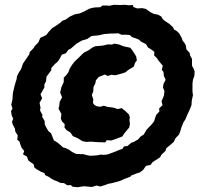

<svg xmlns="http://www.w3.org/2000/svg" viewBox="-20 -714 841 801"><path d="M330 63 317 65 303 67 283 65 275 58 261 59 247 50 232 49 220 43 207 38 195 32 182 23 169 17 165 8 150 2 136 -6 124 -14 120 -29 107 -38 98 -45 92 -61 76 -70 81 -84 70 -98 65 -111 61 -124 52 -131 54 -149 44 -165 42 -178 34 -193 30 -205 35 -219 29 -232 26 -250 32 -261 27 -278 32 -299 33 -316 34 -327 40 -353 44 -367 49 -383 51 -396 59 -412 68 -426 76 -449 87 -465 102 -487 104 -497 119 -512 127 -524 140 -537 148 -556 173 -568 183 -581 197 -596 214 -607 233 -620 239 -627 255 -633 270 -644 291 -654 312 -658 331 -666 351 -677 364 -681 377 -683 399 -684 407 -691H423L437 -690L455 -694L483 -693L499 -694L517 -692L535 -693L536 -685L552 -679L573 -680L588 -677L595 -672L608 -663L622 -656L639 -653L653 -645L657 -637L666 -628L684 -616L687 -614L702 -600L706 -591L718 -584L728 -574L738 -556L742 -544L749 -536L755 -525L758 -507L771 -494L773 -483L781 -468V-453V-440L789 -425L792 -416L791 -398L785 -381L783 -366V-354V-332L785 -317L780 -294L779 -276L775 -265L766 -245L760 -232L753 -215L746 -205L737 -183L733 -169L727 -153L712 -137L705 -122L690 -109L674 -96L670 -84L653 -68L648 -58L639 -52L617 -38L608 -26L589 -22L577 -5L564 5L543 12L528 18L524 23L498 33L483 40L470 44L447 50L431 53L424 56L399 64L382 60L364 66ZM386 -66 400 -69 409 -68 426 -69 449 -77 462 -82 476 -88 491 -93 497 -103 512 -105 527 -118 540 -123 557 -133 566 -144 580 -153 591 -172 601 -183 611 -193 623 -208 627 -222 632 -235 645 -249 644 -262 658 -275 654 -292 664 -315 666 -334 660 -349 662 -364 671 -381 664 -396 662 -414 655 -423 659 -440 653 -447 640 -463 635 -471 623 -483 624 -498 606 -511 598 -515 589 -530 569 -540 559 -549 544 -555 531 -559 521 -568 509 -569H487L474 -575L446 -574H441L415 -572L394 -567L386 -566L362 -564L345 -552L336 -549L322 -545L301 -533L289 -523L275 -511L265 -506L255 -492L238 -486L229 -469L221 -457L209 -447L194 -430V-421L182 -405L174 -394L172 -375L165 -361V-349L149 -320L156 -304L145 -285L149 -265L147 -253L157 -235L156 -226L166 -210L167 -194L176 -177L182 -167L193 -158L199 -143L205 -128L219 -120L231 -110L243 -99L254 -96L267 -90L281 -80L297 -72L315 -71H328L341 -67L357 -64ZM360 -123 340 -122 324 -125 303 -138 284 -146 274 -161 258 -171 249 -182 250 -196 239 -207 234 -218 236 -239 224 -261 227 -271 229 -289 239 -308 231 -328 236 -350 246 -372V-390L256 -400L265 -412L271 -428L281 -444L292 -458L308 -473L323 -488L331 -495L349 -504L366 -516L377 -521L410 -524L431 -529L447 -528L458 -532L478 -528L495 -521L523 -515L530 -507L540 -492L548 -479L551 -462L544 -453L538 -436L515 -422L503 -412L480 -405L461 -400L445 -402L429 -397L418 -403L407 -399L392 -393L380 -379L378 -367L370 -351L369 -332L363 -318L369 -300L368 -284L373 -277L383 -271L394 -269H400L413 -273L429 -268L454 -265L471 -259L488 -263L496 -256L503 -251L518 -236L522 -223L520 -215L522 -196L519 -182L509 -170L496 -154L491 -145L465 -135L445 -128L425 -129L419 -120L387 -121Z"/></svg>

Font: Winky Rough
Style: Bold Italic
Weight: 700
Italic angle: -8.97852°
Designer: Simon Atzbach
Foundry: typofactur
Version: Version 1.206; ttfautohint (v1.8.4.7-5d5b)